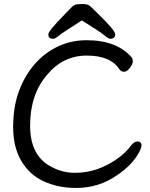

<svg xmlns="http://www.w3.org/2000/svg" viewBox="-20 -912 743 950"><path d="M243 -720Q219 -720 219 -742Q219 -750 238 -773.5Q257 -797 302 -843Q322 -864 334 -876Q346 -888 357.5 -890Q369 -892 392.5 -892Q416 -892 429 -879Q442 -866 462 -847Q510 -800 530 -776Q550 -752 550 -742Q550 -730 543 -725Q536 -720 526 -720Q516 -720 498 -736Q480 -752 385 -811Q287 -749 270 -734.5Q253 -720 243 -720ZM559 -45Q469 18 357 18Q269 18 198 -14Q127 -46 86 -115Q45 -184 45 -282.5Q45 -381 72.5 -457.5Q100 -534 149 -591.5Q198 -649 264.5 -681Q331 -713 408 -713Q560 -713 633 -626Q637 -620 637 -607.5Q637 -595 622.5 -576Q608 -557 593.5 -557Q579 -557 571 -569Q527 -637 409.5 -637Q292 -637 213 -542Q129 -445 129 -290.5Q129 -136 241 -83Q293 -57 350.5 -57Q408 -57 458 -74Q508 -91 554.5 -122.5Q601 -154 631 -195Q645 -212 661 -212Q669 -212 674.5 -207.5Q680 -203 680 -193Q680 -178 665 -153Q631 -93 559 -45Z"/></svg>

Font: Moon Stars Kai
Style: Bold
Weight: 700
Designer: GuiWonder
Version: Version 1.101